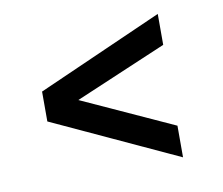

<svg xmlns="http://www.w3.org/2000/svg" viewBox="-55 -537 624 538"><g transform="rotate(-10 257.5 -268.0)"><path d="M68 -229V-314L425 -472V-384L164 -273L425 -154V-64Z"/></g></svg>

Font: Bellota
Style: Bold
Weight: 700
Designer: Kemie Guaida
Foundry: Kemie Guaida
Version: Version 4.001